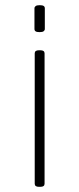

<svg xmlns="http://www.w3.org/2000/svg" viewBox="-20 -719 305 741"><path d="M130 2Q122 2 118 -1Q114 -4 114 -10V-513Q114 -519 118 -522Q122 -525 130 -525H136Q144 -525 148 -522Q152 -519 152 -513V-10Q152 -4 148 -1Q144 2 136 2ZM133 -595Q122 -595 117.5 -598Q113 -601 113 -607V-687Q113 -692 117.5 -695.5Q122 -699 133 -699Q144 -699 148.5 -696Q153 -693 153 -687V-607Q153 -602 148.5 -598.5Q144 -595 133 -595Z"/></svg>

Font: Asap Thin
Style: Regular
Weight: 250
Designer: Pablo Cosgaya
Foundry: Omnibus-Type
Version: Version 3.001